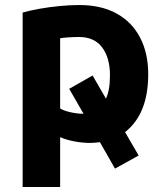

<svg xmlns="http://www.w3.org/2000/svg" viewBox="-20 -558 654 763"><path d="M70 185V-508Q97 -516 136 -523Q175 -530 217 -534Q259 -538 295 -538Q382 -538 443 -504.5Q504 -471 536.5 -409Q569 -347 569 -263Q569 -105 477 -33L531 60L437 112L377 7Q368 8 358.5 9Q349 10 339 10Q308 10 276 4Q244 -2 219 -13V185ZM310 -106H312L255 -205L348 -258L401 -166Q417 -199 417 -259Q417 -328 386 -369.5Q355 -411 294 -411Q274 -411 252 -409.5Q230 -408 219 -406V-127Q233 -118 260 -112Q287 -106 310 -106Z"/></svg>

Font: Ubuntu Sans ExtraBold
Style: Regular
Weight: 800
Designer: Dalton Maag Ltd
Foundry: Dalton Maag Ltd
Version: Version 1.006; ttfautohint (v1.8.4.7-5d5b)